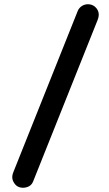

<svg xmlns="http://www.w3.org/2000/svg" viewBox="-20 -801 509 895"><path d="M87.9 74.2Q59.6 74.2 45.9 51.8Q37.1 39.1 37.1 24.4Q37.1 13.7 42 2Q142.6 -249 342.8 -751Q348.6 -764.6 362.3 -773.4Q375 -781.2 389.6 -781.2Q416 -781.2 431.6 -759.8Q440.4 -747.1 440.4 -732.4Q440.4 -721.7 435.5 -709Q335.9 -458 134.8 43.9Q128.9 59.6 115.2 67.4Q101.6 74.2 87.9 74.2Z"/></svg>

Font: Abed
Style: Bold
Weight: 700
Designer: Johan Aakerlund
Version: Version 3.105